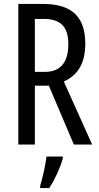

<svg xmlns="http://www.w3.org/2000/svg" viewBox="-20 -734 501 975"><path d="M199 -714H73V0H157V-299H228L355 0H448L304 -320C381 -355 413 -419 413 -513C413 -647 346 -714 199 -714ZM200 -638C287 -638 327 -600 327 -509C327 -416 285 -369 209 -369H157V-638ZM299 71V61H216C212 101 195 174 184 210V221H230C257 181 285 120 299 71Z"/></svg>

Font: Noto Sans Telugu ExtraCondensed
Style: Regular
Weight: 400
Width: 2
Designer: Jelle Bosma - Monotype Design Team
Foundry: Monotype Imaging Inc.
Version: Version 2.005